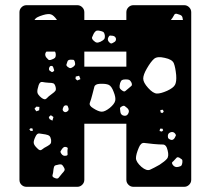

<svg xmlns="http://www.w3.org/2000/svg" viewBox="-20 -720 812 740"><path d="M82 0Q71 0 63 -7.5Q55 -15 55 -27V-673Q55 -684 63 -692Q71 -700 82 -700H278Q289 -700 297 -692Q305 -684 305 -673V-643H467V-673Q467 -684 475 -692Q483 -700 494 -700H690Q701 -700 709 -692Q717 -684 717 -673V-27Q717 -16 709 -8Q701 0 690 0H494Q483 0 475 -8Q467 -16 467 -27V-243H305V-27Q305 -16 297 -8Q289 0 278 0ZM664 -666Q655 -669 652 -663.5Q649 -658 644 -650Q642 -648 641 -646.5Q640 -645 639 -643H682H685Q684 -655 680 -659Q676 -663 664 -666ZM199 -644Q187 -661 176.5 -664.5Q166 -668 146 -662Q133 -658 125 -654Q117 -650 113 -643H199ZM384 -584Q382 -595 377 -597.5Q372 -600 361 -602Q353 -603 349 -600Q345 -597 341 -590Q337 -581 335 -576.5Q333 -572 339 -565Q347 -557 352.5 -556Q358 -555 367 -559Q377 -564 381 -568.5Q385 -573 384 -584ZM427 -571Q425 -580 415 -582Q408 -583 404.5 -583Q401 -583 398 -577Q392 -566 401 -557Q406 -552 409.5 -552.5Q413 -553 419 -557Q428 -561 427 -571ZM158 -499Q163 -493 166.5 -490Q170 -487 178 -490Q187 -493 191 -496.5Q195 -500 195 -509Q195 -517 192 -521H159L157 -519Q151 -509 158 -499ZM305 -463H467V-521H305ZM615 -497Q586 -504 573.5 -493Q561 -482 546 -456Q532 -432 532 -417Q532 -402 551 -381Q570 -360 584.5 -359.5Q599 -359 624 -370Q648 -381 654.5 -393Q661 -405 659 -431Q656 -461 650 -476Q644 -491 615 -497ZM253 -490Q242 -490 240 -483Q237 -475 236 -471Q235 -467 241 -462Q248 -457 252 -457.5Q256 -458 263 -463Q269 -468 269.5 -471.5Q270 -475 268 -483Q266 -489 262.5 -489.5Q259 -490 253 -490ZM186 -458Q184 -466 179 -466Q173 -467 170 -460Q167 -453 171 -448Q176 -445 178.5 -443Q181 -441 185 -444Q190 -447 188.5 -450Q187 -453 186 -458ZM285 -428 272 -425 271 -416 278 -410 290 -415ZM487 -401Q483 -409 479 -411.5Q475 -414 465 -414Q455 -414 450.5 -411.5Q446 -409 443 -400Q440 -389 441 -383Q442 -377 451 -371Q459 -365 463.5 -369.5Q468 -374 476 -380Q483 -386 486.5 -389Q490 -392 487 -401ZM168 -401Q153 -402 143.5 -404Q134 -406 129 -392Q123 -374 124 -364.5Q125 -355 140 -343Q153 -333 160 -341Q167 -349 180 -358Q190 -365 193.5 -370Q197 -375 194 -386Q191 -397 185 -399Q179 -401 168 -401ZM418 -366Q410 -388 399 -393Q388 -398 365 -397Q346 -396 343.5 -385Q341 -374 336 -356Q331 -336 326.5 -324.5Q322 -313 339 -303Q359 -290 371.5 -289.5Q384 -289 403 -304Q421 -319 424 -331.5Q427 -344 418 -366ZM244 -303Q242 -308 241 -311Q240 -314 234 -314Q226 -314 223 -304Q219 -295 226 -290Q232 -285 240 -291Q246 -295 244 -303ZM471 -303Q465 -308 461 -311Q457 -314 450 -310Q442 -306 442.5 -301.5Q443 -297 444 -288Q446 -276 458 -274Q470 -272 475 -284Q480 -294 471 -303ZM132 -308 120 -309 113 -301 120 -291 131 -295ZM608 -297 598 -296 599 -287 605 -284 611 -289ZM186 -269 176 -276 168 -269 171 -261 182 -255ZM106 -224 99 -226 93 -222 97 -216 106 -215ZM606 -224H597L595 -215L604 -213L609 -218ZM655 -205Q648 -214 637 -210Q626 -206 627 -194Q627 -188 630 -185.5Q633 -183 639 -181Q647 -179 653 -188Q656 -194 657.5 -197Q659 -200 655 -205ZM155 -202Q141 -204 132 -205.5Q123 -207 117 -194Q109 -178 110 -169Q111 -160 124 -148Q134 -137 141.5 -143.5Q149 -150 163 -157Q172 -162 175 -166.5Q178 -171 177 -181Q175 -192 170.5 -196Q166 -200 155 -202ZM572 -165Q550 -167 536.5 -169Q523 -171 515 -151Q504 -125 504 -110.5Q504 -96 525 -77Q545 -60 558.5 -66Q572 -72 595 -85Q615 -98 623.5 -108Q632 -118 626 -141Q621 -163 607.5 -163Q594 -163 572 -165ZM236 -153Q230 -155 226.5 -153Q223 -151 219 -146Q215 -140 213.5 -137Q212 -134 216 -128Q223 -117 235 -120Q241 -121 240.5 -125.5Q240 -130 240 -136Q240 -143 241 -147Q242 -151 236 -153ZM670 -113Q664 -115 661 -112.5Q658 -110 654 -105Q649 -99 645 -96Q641 -93 645 -86Q653 -73 668 -77Q677 -79 679.5 -82.5Q682 -86 683 -95Q684 -103 680.5 -106Q677 -109 670 -113ZM225 -77Q220 -86 214.5 -86.5Q209 -87 199 -84Q191 -83 189 -78.5Q187 -74 186 -66Q185 -53 182.5 -45.5Q180 -38 191 -34Q202 -29 206.5 -35.5Q211 -42 219 -51Q226 -58 228.5 -63Q231 -68 225 -77Z"/></svg>

Font: Rubik Moonrocks
Style: Regular
Weight: 400
Designer: Hubert and Fischer, NaN
Foundry: Hubert and Fischer, NaN
Version: Version 2.200